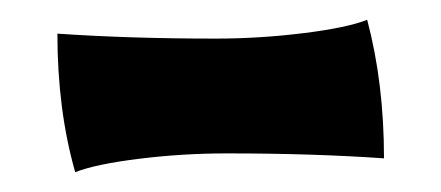

<svg xmlns="http://www.w3.org/2000/svg" viewBox="-20 -295 446 194"><path d="M38 -261Q111 -256 198 -256Q242 -256 286.5 -261.5Q331 -267 351 -275Q368 -211 368 -135Q297 -140 209 -140Q164 -140 120 -134.5Q76 -129 56 -121Q38 -184 38 -261Z"/></svg>

Font: Mirza
Style: Bold
Weight: 700
Designer: Arabic design by Kourosh Beigpour, Latin design by Eduardo Tunni, engineering by Lasse Fister
Version: Version 1.0010g